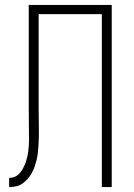

<svg xmlns="http://www.w3.org/2000/svg" viewBox="-20 -755 540 775"><path d="M17 0V-37Q28 -37 37.5 -40.5Q47 -44 54.5 -51Q62 -58 67.5 -66.5Q73 -75 77.5 -84.5Q82 -94 85 -103.5Q88 -113 90.5 -123.5Q93 -134 94 -144Q95 -154 96 -164Q97 -174 97 -184.5Q97 -195 97 -205Q97 -233 96.5 -260.5Q96 -288 96 -315V-735H431V0H391V-698H136V-315Q136 -291 136.5 -267.5Q137 -244 137 -221Q137 -207 136.5 -192.5Q136 -178 135 -164Q134 -150 132.5 -136Q131 -122 127.5 -108.5Q124 -95 119.5 -81.5Q115 -68 108 -56Q101 -44 91.5 -33Q82 -22 70.5 -14Q59 -6 45 -3Q31 0 17 0Z"/></svg>

Font: Iosevka SS04 Extralight
Style: Regular
Weight: 200
Monospace: yes
Designer: Belleve Invis
Foundry: Belleve Invis
Version: Version 19.0.0; ttfautohint (v1.8.4)